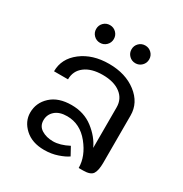

<svg xmlns="http://www.w3.org/2000/svg" viewBox="-162 -808 899 941"><g transform="rotate(30 287.5 -337.0)"><path d="M227.1 -668.8Q241.7 -654.2 241.7 -633.3Q241.7 -612.5 227.1 -597.9Q212.5 -583.3 191.7 -583.3Q170.8 -583.3 156.2 -597.9Q141.7 -612.5 141.7 -633.3Q141.7 -654.2 156.2 -668.8Q170.8 -683.3 191.7 -683.3Q212.5 -683.3 227.1 -668.8ZM427.1 -668.8Q441.7 -654.2 441.7 -633.3Q441.7 -612.5 427.1 -597.9Q412.5 -583.3 391.7 -583.3Q370.8 -583.3 356.2 -597.9Q341.7 -612.5 341.7 -633.3Q341.7 -654.2 356.2 -668.8Q370.8 -683.3 391.7 -683.3Q412.5 -683.3 427.1 -668.8ZM408.3 0Q408.3 -65.8 357.5 -128.8Q306.7 -191.7 233.3 -191.7Q190 -191.7 165.8 -170.4Q141.7 -149.2 141.7 -116.7Q141.7 -83.3 168.8 -66.7Q195.8 -50 233.3 -50Q273.3 -50 320.8 -75L345.8 -29.2Q327.5 -15.8 292.5 -3.8Q257.5 8.3 216.7 8.3Q148.3 8.3 107.5 -29.2Q66.7 -66.7 66.7 -116.7Q66.7 -172.5 108.8 -211.2Q150.8 -250 225 -250Q295.8 -250 346.7 -210.8Q397.5 -171.7 420.8 -120.8V-350Q420.8 -398.3 383.8 -426.2Q346.7 -454.2 283.3 -454.2Q220 -454.2 182.9 -426.2Q145.8 -398.3 145.8 -350H66.7Q66.7 -421.7 128.3 -469.2Q190 -516.7 283.3 -516.7Q376.7 -516.7 438.3 -469.2Q500 -421.7 500 -350V-83.3Q500 -38.3 487.5 -19.2Q475 0 433.3 0Z"/></g></svg>

Font: BoonBaan
Style: Regular
Weight: 400
Designer: Sungsit Sawaiwan
Foundry: FontUni
Version: Version 2.0